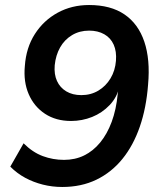

<svg xmlns="http://www.w3.org/2000/svg" viewBox="-20 -735 640 765"><path d="M228 10Q188 10 150.5 0.5Q113 -9 80.5 -26.5Q48 -44 21 -71L74 -164Q110 -128 150.5 -113Q191 -98 235 -98Q279 -98 315 -115.5Q351 -133 379 -167Q407 -201 425 -249.5Q443 -298 449 -360L453 -391H456Q447 -348 417 -316.5Q387 -285 347 -269Q307 -253 263 -253Q203 -253 159.5 -281.5Q116 -310 94.5 -359.5Q73 -409 79 -472Q84 -545 119 -599.5Q154 -654 210 -684.5Q266 -715 335 -715Q421 -715 476 -677.5Q531 -640 555 -569Q579 -498 570 -398Q563 -305 537 -230Q511 -155 467.5 -101.5Q424 -48 364 -19Q304 10 228 10ZM304 -356Q342 -356 372 -374Q402 -392 420.5 -423Q439 -454 442 -493Q445 -530 433 -557Q421 -584 395.5 -598.5Q370 -613 335 -613Q297 -613 267 -595Q237 -577 219.5 -546Q202 -515 198 -475Q195 -439 207 -412.5Q219 -386 244 -371Q269 -356 304 -356Z"/></svg>

Font: Nunito Sans 9pt
Style: Bold Italic
Weight: 700
Italic angle: -9°
Version: Version 3.101;gftools[0.9.27]